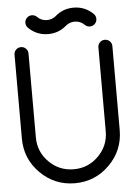

<svg xmlns="http://www.w3.org/2000/svg" viewBox="-63 -1022 751 1069"><g transform="rotate(-5 312.5 -487.5)"><path d="M39.1 -742.2Q39.1 -758.3 50.5 -769.8Q62 -781.2 78.1 -781.2Q94.2 -781.2 105.7 -769.8Q117.2 -758.3 117.2 -742.2V-273.4Q117.2 -192.4 174.3 -135.3Q231.4 -78.1 312.5 -78.1Q393.6 -78.1 450.7 -135.3Q507.8 -192.4 507.8 -273.4V-742.2Q507.8 -758.3 519.3 -769.8Q530.8 -781.2 546.9 -781.2Q563 -781.2 574.5 -769.8Q585.9 -758.3 585.9 -742.2V-273.4Q585.9 -160.2 505.9 -80.1Q425.8 0 312.5 0Q199.2 0 119.1 -80.1Q39.1 -160.2 39.1 -273.4ZM339.8 -879.4Q295.9 -840.3 236.3 -840.3Q171.4 -840.3 125.5 -886.2Q114.7 -897.9 114.7 -913.6Q114.7 -929.7 126.2 -941.2Q137.7 -952.6 153.8 -952.6Q169.4 -952.6 181.2 -941.9Q204.1 -918.5 236.3 -918.5Q263.7 -918.5 285.2 -935.5Q328.6 -974.6 388.7 -974.6Q453.6 -974.6 499.5 -928.7Q510.3 -917 510.3 -901.4Q510.3 -885.3 498.8 -873.8Q487.3 -862.3 471.2 -862.3Q455.6 -862.3 443.8 -873Q420.9 -896.5 388.7 -896.5Q360.8 -896.5 339.8 -879.4Z"/></g></svg>

Font: Comfortaa
Style: Regular
Weight: 400
Designer: Johan Aakerlund - aajohan
Foundry: Johan Aakerlund
Version: Version 2.004 2013